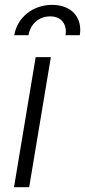

<svg xmlns="http://www.w3.org/2000/svg" viewBox="-20 -785 357 805"><path d="M39.8 -637.4H99.4C106.2 -679.3 138.8 -716.3 190.3 -716.3C240.1 -716.3 261.4 -680.8 255 -637.4H314.6C326.7 -710.2 280.5 -764.9 198.5 -764.6C116.1 -764.6 51.8 -710.2 39.8 -637.4ZM38.7 0H102.3L193.2 -545.5H129.6Z"/></svg>

Font: TID UI Light
Style: Italic
Weight: 300
Italic angle: -9.39999°
Designer: The TID Project Authors
Foundry: Bakken & Bæck
Version: Version 1.001;hotconv 1.0.109;makeotfexe 2.5.65596